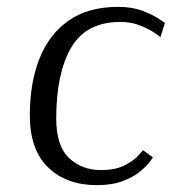

<svg xmlns="http://www.w3.org/2000/svg" viewBox="-20 -530 501 560"><path d="M448 -422Q448 -422 432.5 -433Q417 -444 390.5 -455Q364 -466 331 -466Q231 -466 187.5 -391Q144 -316 144 -185Q144 -104 181.5 -69Q219 -34 274 -34Q318 -34 345 -48.5Q372 -63 384.5 -77.5Q397 -92 397 -92L426 -71Q426 -71 417.5 -59Q409 -47 389.5 -30.5Q370 -14 338.5 -2Q307 10 262 10Q174 10 120.5 -41.5Q67 -93 67 -194Q67 -289 95.5 -360Q124 -431 181 -470.5Q238 -510 325 -510Q365 -510 395.5 -498.5Q426 -487 443.5 -475Q461 -463 461 -463Z"/></svg>

Font: Arsenal SC
Style: Italic
Weight: 400
Italic angle: -9.10001°
Designer: Andrij Shevchenko
Foundry: Stairsfor
Version: Version 2.001; ttfautohint (v1.8.4.7-5d5b)